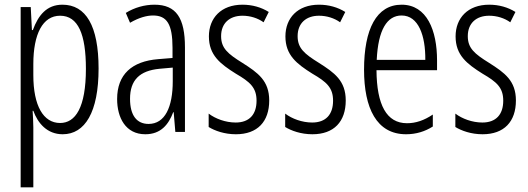

<svg xmlns="http://www.w3.org/2000/svg" viewBox="-20 -562 2251 818"><path d="M246 -542C179 -542 143 -497 120 -434H116L111 -532H68V236H122V-19C122 -45 120 -70 119 -90H122C141 -37 181 10 247 10C342 10 400 -84 400 -270C400 -452 346 -542 246 -542ZM236 -495C313 -495 346 -416 346 -269C346 -103 301 -38 236 -38C165 -38 122 -111 122 -242V-289C122 -417 162 -495 236 -495Z M638 -542C596 -542 553 -530 516 -507L534 -465C572 -487 605 -496 632 -496C691 -496 715 -459 715 -358V-315L654 -310C542 -301 479 -245 479 -140C479 -61 515 10 599 10C665 10 698 -31 718 -84H720L727 0H768V-360C768 -485 731 -542 638 -542ZM660 -269 716 -274V-216C716 -106 683 -34 613 -34C563 -34 534 -70 534 -141C534 -220 574 -261 660 -269Z M1127 -134C1127 -218 1079 -252 1013 -294C950 -333 922 -357 922 -408C922 -463 958 -495 1013 -495C1046 -495 1078 -485 1103 -467L1125 -511C1093 -531 1055 -542 1013 -542C922 -542 870 -485 870 -407C870 -327 918 -290 985 -248C1045 -213 1073 -189 1073 -133C1073 -74 1042 -40 984 -40C941 -40 898 -56 869 -78V-21C895 -5 936 10 985 10C1077 10 1127 -44 1127 -134Z M1453 -134C1453 -218 1405 -252 1339 -294C1276 -333 1248 -357 1248 -408C1248 -463 1284 -495 1339 -495C1372 -495 1404 -485 1429 -467L1451 -511C1419 -531 1381 -542 1339 -542C1248 -542 1196 -485 1196 -407C1196 -327 1244 -290 1311 -248C1371 -213 1399 -189 1399 -133C1399 -74 1368 -40 1310 -40C1267 -40 1224 -56 1195 -78V-21C1221 -5 1262 10 1311 10C1403 10 1453 -44 1453 -134Z M1691 -542C1584 -542 1531 -438 1531 -265C1531 -102 1584 10 1710 10C1753 10 1791 -2 1824 -23V-74C1787 -49 1751 -37 1714 -37C1627 -37 1585 -115 1584 -263H1842V-305C1842 -432 1799 -542 1691 -542ZM1691 -496C1763 -496 1793 -410 1792 -307H1585C1591 -435 1629 -496 1691 -496Z M2178 -134C2178 -218 2130 -252 2064 -294C2001 -333 1973 -357 1973 -408C1973 -463 2009 -495 2064 -495C2097 -495 2129 -485 2154 -467L2176 -511C2144 -531 2106 -542 2064 -542C1973 -542 1921 -485 1921 -407C1921 -327 1969 -290 2036 -248C2096 -213 2124 -189 2124 -133C2124 -74 2093 -40 2035 -40C1992 -40 1949 -56 1920 -78V-21C1946 -5 1987 10 2036 10C2128 10 2178 -44 2178 -134Z"/></svg>

Font: Noto Sans Thai Looped ExtraCondensed Light
Style: Regular
Weight: 300
Width: 2
Designer: Sasikarn Vongin, Ben Mitchell
Foundry: The Fontpad Ltd
Version: Version 1.001